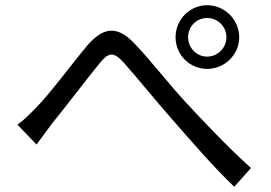

<svg xmlns="http://www.w3.org/2000/svg" viewBox="-20 -734 1040 736"><path d="M47 -256 120 -180C136 -201 159 -233 179 -260C230 -322 313 -432 360 -489C394 -532 414 -540 456 -492C502 -441 579 -345 644 -272C712 -194 802 -90 878 -18L942 -90C852 -171 753 -276 692 -342C629 -410 552 -509 492 -571C426 -638 374 -628 315 -560C256 -490 172 -375 119 -322C92 -294 72 -274 47 -256ZM701 -591C701 -632 733 -665 774 -665C815 -665 848 -632 848 -591C848 -551 815 -517 774 -517C733 -517 701 -551 701 -591ZM653 -591C653 -524 707 -470 774 -470C841 -470 897 -524 897 -591C897 -659 841 -714 774 -714C707 -714 653 -659 653 -591Z"/></svg>

Font: Noto Sans HK
Style: Regular
Weight: 400
Designer: Ryoko NISHIZUKA 西塚涼子 (kana, bopomofo & ideographs); Paul D. Hunt (Latin, Greek & Cyrillic); Sandoll Communications 산돌커뮤니
Foundry: Adobe
Version: Version 2.004;hotconv 1.0.118;makeotfexe 2.5.65603